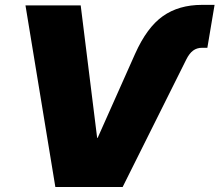

<svg xmlns="http://www.w3.org/2000/svg" viewBox="-20 -749 879 769"><path d="M521 -533.2Q568.4 -639.2 632.3 -684.3Q696.3 -729.5 789.1 -729.5H839.4L810.5 -557.6H789.1Q768.6 -557.6 753.4 -546.4Q738.3 -535.2 726.1 -510.7L471.2 0H201.7L82 -727.5H303.2L369.1 -196.8H371.1Z"/></svg>

Font: Inter 28pt Black
Style: Italic
Weight: 900
Italic angle: -9.3988°
Designer: Rasmus Andersson
Foundry: rsms
Version: Version 4.001;git-66647c0bb